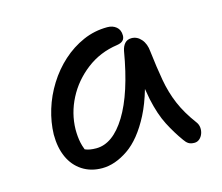

<svg xmlns="http://www.w3.org/2000/svg" viewBox="-69 -796 685 592"><g transform="rotate(-15 273.5 -500.0)"><path d="M190 -292Q154 -292 127 -309.5Q100 -327 86 -358Q72 -389 72 -431Q73 -470 85 -509.5Q97 -549 119.5 -585Q142 -621 172.5 -648.5Q203 -676 239.5 -692Q276 -708 317 -708Q334 -708 345.5 -698.5Q357 -689 357 -671Q357 -661 351 -655Q345 -649 332 -647Q276 -639 233 -606Q190 -573 166 -526.5Q142 -480 141 -429Q141 -405 145 -386Q147 -376 152 -363Q152 -362 153 -362Q166 -356 188 -356Q241 -356 283.5 -425Q326 -494 348 -624Q351 -639 359 -647.5Q367 -656 380 -656Q398 -656 411 -641Q424 -626 426 -601Q432 -549 439.5 -507Q447 -465 462.5 -428.5Q478 -392 507 -353Q513 -345 514 -335Q515 -325 511.5 -315.5Q508 -306 501 -300Q494 -294 485 -294Q473 -294 466 -298.5Q459 -303 453 -312Q432 -341 414.5 -375Q397 -409 386 -460Q383 -476 380 -494Q367 -449 350 -416Q316 -350 273.5 -321Q231 -292 190 -292Z"/></g></svg>

Font: Shantell Sans Light Light
Style: Regular
Weight: 300
Version: Version 1.008;[ac192a2d6]